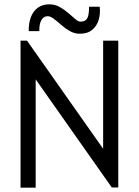

<svg xmlns="http://www.w3.org/2000/svg" viewBox="-20 -868 642 888"><path d="M75 0V-680H105L457 -180V-680H527V-1H497L145 -501V0ZM349 -712Q325 -712 303.5 -724Q282 -736 263.5 -752.5Q245 -769 229 -781Q213 -793 201 -793Q185 -793 176 -781.5Q167 -770 164 -754Q161 -738 162 -724H113Q112 -760 122.5 -788Q133 -816 154.5 -832Q176 -848 208 -848Q234 -848 255.5 -836Q277 -824 295.5 -808Q314 -792 328 -780Q342 -768 351 -768Q369 -768 377.5 -776Q386 -784 389 -799.5Q392 -815 392 -837H441Q445 -805 436.5 -776.5Q428 -748 406.5 -730Q385 -712 349 -712Z"/></svg>

Font: Teachers
Style: Regular
Weight: 400
Designer: Alfredo Marco Pradil, Chank Diesel
Version: Version 1.001